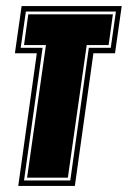

<svg xmlns="http://www.w3.org/2000/svg" viewBox="-20 -611 420 631"><path d="M40 0 101 -436H29L51 -591H380L358 -436H287L226 0ZM59 -18H211L272 -454H344L361 -573H65L48 -454H120ZM69 -27 131 -463H59L73 -564H351L337 -463H265L203 -27Z"/></svg>

Font: Alumni Sans Collegiate One SC
Style: Italic
Weight: 400
Italic angle: -8°
Designer: Robert E. Leuschke
Foundry: Robert E. Leuschke
Version: Version 1.100